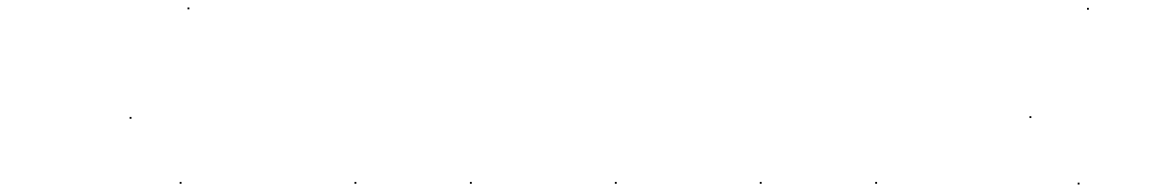

<svg xmlns="http://www.w3.org/2000/svg" viewBox="-20 -567 3148 514"><path d="M327 -249V-254H332V-249ZM482 -542V-547H487V-542Z M461 -75V-80H466V-75Z M929 -75V-80H934V-75Z M1238 -75V-80H1243V-75Z M1626 -75V-80H1631V-75Z M2014 -75V-80H2019V-75Z M2323 -75V-80H2328V-75ZM2736 -251V-256H2741V-251ZM2890 -541V-546H2895V-541Z M2865 -73V-78H2870V-73Z"/></svg>

Font: FRB American Cursive Just Beginnings
Style: Italic
Weight: 400
Italic angle: -25°
Version: Version 2.0;Modular Font Editor K font №1